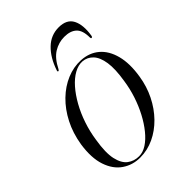

<svg xmlns="http://www.w3.org/2000/svg" viewBox="-181 -679 772 772"><g transform="rotate(-45 205.0 -293.0)"><path d="M264 -437.5Q309 -435 339.5 -409Q370 -383 382.2 -336Q394.5 -289 384 -224Q376.5 -175.5 355.5 -133.2Q334.5 -91 303.5 -59.2Q272.5 -27.5 234.8 -9.8Q197 8 155.5 8Q113 8 79.5 -15Q46 -38 30.5 -84Q15 -130 25 -198Q34 -253.5 57 -298.2Q80 -343 113 -375Q146 -407 184.8 -423.2Q223.5 -439.5 264 -437.5ZM156.5 1Q178.5 1 200.5 -13.2Q222.5 -27.5 243 -52.8Q263.5 -78 280.8 -110.8Q298 -143.5 310 -180Q322 -216.5 327.5 -254Q337.5 -314.5 331.8 -352.5Q326 -390.5 308.2 -409.2Q290.5 -428 265 -430Q242 -431.5 218.2 -418.2Q194.5 -405 172.5 -380Q150.5 -355 131.8 -321.5Q113 -288 99.8 -248.8Q86.5 -209.5 80.5 -168Q70 -104.5 78.2 -67.5Q86.5 -30.5 107.5 -14.8Q128.5 1 156.5 1ZM283 -551.5Q251 -551.5 223.2 -534.5Q195.5 -517.5 175 -476.5Q172 -470.5 168.5 -470.5Q166.5 -470.5 165.8 -472.2Q165 -474 166.5 -478Q184.5 -531.5 217 -563Q249.5 -594.5 294 -594.5Q339.5 -594.5 355.8 -563Q372 -531.5 363.5 -478Q363 -474 361.2 -472.2Q359.5 -470.5 357.5 -470.5Q354 -470.5 354 -476.5Q354 -517 335.8 -534.2Q317.5 -551.5 283 -551.5Z"/></g></svg>

Font: Fraunces 120pt Light
Style: Italic
Weight: 300
Italic angle: -16°
Version: Version 1.000;[b76b70a41]